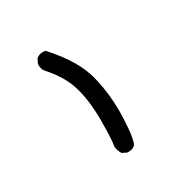

<svg xmlns="http://www.w3.org/2000/svg" viewBox="-117 -437 734 732"><g transform="rotate(-30 250.0 -71.5)"><path d="M244.1 174.8 224.6 165Q214.8 149.4 212.9 131.8Q218.8 102.5 218.8 16.6Q218.8 -69.3 200.2 -131.8Q181.6 -194.3 127.9 -252.9Q116.2 -266.6 118.2 -288.1L127.9 -307.6Q143.6 -321.3 168 -317.4Q257.8 -219.7 279.3 -130.9Q300.8 -42 296.9 51.8Q293 145.5 279.3 165Q265.6 176.8 244.1 174.8Z"/></g></svg>

Font: NaikaiFont
Style: Regular
Weight: 400
Version: Version 1.67